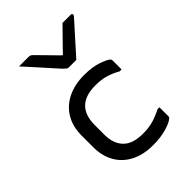

<svg xmlns="http://www.w3.org/2000/svg" viewBox="-240 -952 1080 1080"><g transform="rotate(-45 300.0 -412.5)"><path d="M365 -634H305Q298 -634 292.5 -638Q287 -642 273 -656Q265 -665 246.5 -685.5Q228 -706 204 -733Q180 -760 155.5 -787Q131 -814 111 -836H183Q194 -836 199.5 -834Q205 -832 212 -825Q224 -813 254 -782.5Q284 -752 327 -708H332Q374 -751 403.5 -781.5Q433 -812 457 -836H523Q533 -836 533 -827Q533 -823 530 -818.5Q527 -814 513 -799Q501 -786 480.5 -763Q460 -740 437.5 -715Q415 -690 395.5 -668Q376 -646 365 -634ZM335 -543Q402 -543 446.5 -527Q491 -511 502 -500Q507 -495 507 -489V-416H492Q457 -436 421.5 -446.5Q386 -457 339 -457Q179 -457 179 -301V-226Q179 -153 218 -114Q256 -75 337 -75Q384 -75 419.5 -85.5Q455 -96 492 -115H507V-42Q507 -37 504 -34Q489 -18 442 -3.5Q395 11 331 11Q255 11 199.5 -17.5Q144 -46 114.5 -98Q85 -150 85 -219V-310Q85 -384 116.5 -436Q148 -488 204.5 -515.5Q261 -543 335 -543Z"/></g></svg>

Font: Recursive Mn Lnr St
Style: Regular
Weight: 400
Monospace: yes
Version: Version 1.079;hotconv 1.0.112;makeotfexe 2.5.65598; ttfautoh